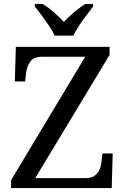

<svg xmlns="http://www.w3.org/2000/svg" viewBox="-20 -951 632 971"><path d="M36 0V-40L411 -664H194Q150 -664 133 -639.5Q116 -615 112 -582L107 -539H55L60 -714H534V-673L158 -50H410Q440 -50 457 -61.5Q474 -73 482.5 -91.5Q491 -110 493 -132L498 -175H550L545 0ZM256 -771Q246 -794 228 -820.5Q210 -847 191 -873Q172 -899 156 -918V-931H195Q224 -914 252.5 -889Q281 -864 303 -840Q318 -856 336 -872.5Q354 -889 373.5 -904.5Q393 -920 412 -931H451V-918Q436 -899 416.5 -873Q397 -847 379.5 -820.5Q362 -794 351 -771Z"/></svg>

Font: Noto Naskh Arabic UI
Style: Regular
Weight: 400
Designer: Monotype Design Team, David Williams, Mohamad Dakak and Nizar Qandah
Foundry: Monotype Imaging Inc.
Version: Version 2.014